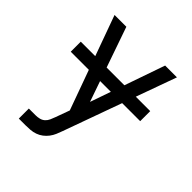

<svg xmlns="http://www.w3.org/2000/svg" viewBox="-200 -653 1001 1001"><g transform="rotate(45 300.0 -152.5)"><path d="M99 215V141H148Q163 141 177 137.5Q191 134 201.5 124.5Q212 115 218 101.5Q224 88 229 74L257 -3L70 -520H157L300 -109L443 -520H530L307 99Q301 116 294 132.5Q287 149 276 163.5Q265 178 250.5 189Q236 200 219 206Q202 212 184 213.5Q166 215 148 215ZM556 -223H44V-297H556Z"/></g></svg>

Font: R Plex Mono
Style: Regular
Weight: 400
Monospace: yes
Designer: Belleve Invis
Foundry: Belleve Invis
Version: Version 31.8.0